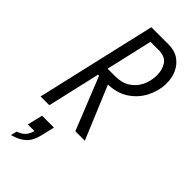

<svg xmlns="http://www.w3.org/2000/svg" viewBox="-312 -767 1086 1086"><g transform="rotate(45 231.5 -223.5)"><path d="M11 0 177 -720H314Q364 -720 397 -697Q430 -674 447 -636Q464 -598 463 -553Q462 -495 434 -440.5Q406 -386 353 -351.5Q300 -317 225 -317H132L147 -379H229Q282 -379 318 -402.5Q354 -426 372.5 -464Q391 -502 392 -547Q393 -593 371.5 -625.5Q350 -658 297 -658H232L81 0ZM289 0 139 -374H209L365 0ZM47 273 56 236Q85 227 102 208Q119 189 126 159L152 163H72L94 71H189L170 151Q158 204 128.5 231.5Q99 259 47 273Z"/></g></svg>

Font: Instrument Sans Condensed
Style: Italic
Weight: 400
Width: 3
Italic angle: -13°
Designer: Rodrigo Fuenzalida
Foundry: fragTYPE
Version: Version 1.000;gftools[0.9.28]